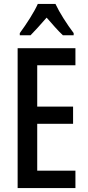

<svg xmlns="http://www.w3.org/2000/svg" viewBox="-20 -960 449 980"><path d="M263 -940H173C155 -899 115 -837 81 -791V-780H136C158 -802 188 -836 218 -870C248 -836 275 -804 301 -780H356V-791C322 -836 284 -895 263 -940ZM365 0V-89H170V-328H353V-416H170V-627H365V-714H70V0Z"/></svg>

Font: Noto Sans Devanagari ExtraCondensed Medium
Style: Regular
Weight: 500
Width: 2
Designer: Jelle Bosma - Monotype Design Team
Foundry: Monotype Imaging Inc.
Version: Version 2.004